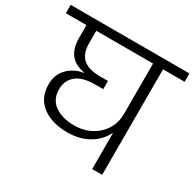

<svg xmlns="http://www.w3.org/2000/svg" viewBox="-190 -911 1093 1081"><g transform="rotate(30 357.0 -370.0)"><path d="M326.2 -162.1Q417 -162.1 477.5 -217.8Q538.1 -273.4 538.1 -360.8V-686H168.9V-604Q168.9 -539.1 204.1 -506.6Q239.3 -474.1 317.9 -474.1H367.2V-420.9H313Q232.4 -420.9 192.1 -387.2Q151.9 -353.5 151.9 -296.9Q151.9 -230.5 200.4 -196.3Q249 -162.1 326.2 -162.1ZM-28.8 -686V-740.2H743.2V-686H603V0H538.1V-235.8Q507.8 -175.3 449.2 -142.1Q390.6 -108.9 313 -108.9Q211.4 -108.9 149.2 -156.2Q86.9 -203.6 86.9 -292Q86.9 -355 127.2 -396Q167.5 -437 227.1 -445.8V-448.2Q105 -468.3 105 -602.1V-686Z"/></g></svg>

Font: PoppinsZ Light
Style: Regular
Weight: 300
Designer: Ninad Kale (Devanagari), Jonny Pinhorn (Latin)
Foundry: Indian Type Foundry
Version: Version 3.002;FEAKit 1.0